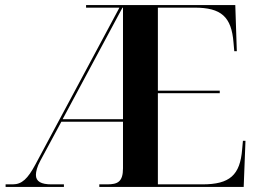

<svg xmlns="http://www.w3.org/2000/svg" viewBox="-20 -734 1020 754"><path d="M2 0H231V-10H182C142 -10 121 -21 121 -47C121 -60 126 -80 138 -102L221 -256H463V-73C463 -20 442 -10 401 -10H370V0H937L944 -181H934L931 -148C923 -46 882 -10 775 -10H600V-368H843V-378H600V-704H744C849 -704 889 -668 897 -567L900 -533H910L904 -714H318V-704H449L119 -88C89 -32 66 -10 30 -10H2ZM226 -266 461 -704H463V-266Z"/></svg>

Font: Noto Serif Display SemiBold
Style: Regular
Weight: 600
Designer: Monotype Design Team
Foundry: Monotype Imaging Inc.
Version: Version 2.009